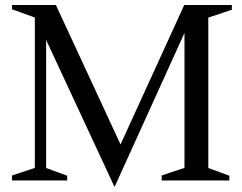

<svg xmlns="http://www.w3.org/2000/svg" viewBox="-20 -720 966 766"><path d="M156 -578 164 -580V-32L147 -56L248 -19V0H28V-20L136 -56L119 -32V-668L136 -644L28 -683V-700H203L471 -122H451L715 -700H905V-681L794 -644L811 -668V-32L794 -56L895 -19V0H625V-20L733 -56L716 -32V-606L723 -604L437 26Z"/></svg>

Font: Wittgenstein
Style: Regular
Weight: 400
Designer: Jörg Drees
Foundry: Jörg Drees
Version: Version 1.003;Glyphs 3.1.2 (3151)